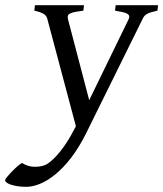

<svg xmlns="http://www.w3.org/2000/svg" viewBox="-69 -474 628 738"><path d="M536.1 -433.1Q521 -429.7 511.5 -426.8Q502 -423.8 495.6 -420.2Q489.3 -416.5 485.6 -411.9Q481.9 -407.2 478.5 -399.9L261.2 40Q233.9 94.2 204.1 132.8Q174.3 171.4 144 196Q113.8 220.7 85.2 232.4Q56.6 244.1 32.2 244.1Q13.7 244.1 -1.7 241.7Q-17.1 239.3 -27.8 235.6Q-38.6 231.9 -44.4 227.1Q-49.3 223.1 -49.3 219.2V218.3Q-49.3 215.3 -42.2 206.5Q-35.2 197.8 -25.1 187.3Q-15.1 176.8 -4.2 167Q6.8 157.2 15.6 152.3Q37.1 166 60.3 167Q83.5 168 102.1 161.1Q111.3 158.2 124.5 147.5Q137.7 136.7 151.6 121.1Q165.5 105.5 179.2 85.7Q192.9 65.9 204.6 44.9L222.7 11.2L113.3 -399.9Q110.4 -413.6 98.6 -420.7Q86.9 -427.7 63 -433.1L65.4 -454.1H253.9L251.5 -433.1Q232.4 -430.7 220 -428.2Q207.5 -425.8 200.4 -422.1Q193.4 -418.5 191.9 -413.1Q190.4 -407.7 192.4 -399.9L273.9 -88.9L425.3 -399.9Q428.7 -407.2 427.5 -412.4Q426.3 -417.5 420.2 -421.1Q414.1 -424.8 402.3 -427.5Q390.6 -430.2 373 -433.1L375.5 -454.1H538.6Z"/></svg>

Font: Akkhara
Style: Italic
Weight: 400
Italic angle: -7°
Designer: J. Victor Gaultney
Version: Version 1.00 June 13, 2006, initial release